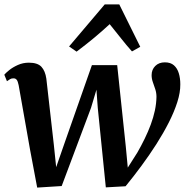

<svg xmlns="http://www.w3.org/2000/svg" viewBox="-22 -840 843 870"><path d="M146.5 10 114.5 -160 62.5 -454Q59 -471.5 53.8 -478.2Q48.5 -485 40 -485Q30.5 -485.5 24 -481.5Q17.5 -477.5 9.5 -472L-2.5 -501.5Q3.5 -509 19.5 -522Q35.5 -535 58.8 -545.5Q82 -556 109 -556Q148.5 -556 165.8 -537.2Q183 -518.5 188 -483.5L222 -183.5L232.5 -82.5L272 -196L394.5 -545H509L548 -176L557 -80.5L600.5 -149Q618 -179.5 633.5 -211.2Q649 -243 661 -275.2Q673 -307.5 679.8 -339.2Q686.5 -371 687 -401Q687 -419.5 681.5 -436Q676 -452.5 670.5 -468Q665 -483.5 665 -499.5Q665 -524.5 681.5 -541Q698 -557.5 725 -557.5Q751 -557.5 766.2 -544Q781.5 -530.5 788.2 -508Q795 -485.5 795 -458Q795.5 -421.5 781.5 -377.5Q767.5 -333.5 743 -285.2Q718.5 -237 686.8 -187.2Q655 -137.5 619.2 -89Q583.5 -40.5 547 4L457.5 9L421 -351.5L415 -433.5L390.5 -351.5L257.5 3ZM325 -606 291 -629.5 452.5 -820H518.5L613.5 -628L576 -607Q550.5 -635.5 525.8 -667Q501 -698.5 475 -730.5Q440.5 -698.5 402.5 -667Q364.5 -635.5 325 -606Z"/></svg>

Font: Merriweather 48pt SemiBold
Style: Italic
Weight: 600
Italic angle: -7.8°
Designer: Eben Sorkin
Foundry: Eben Sorkin
Version: Version 2.101